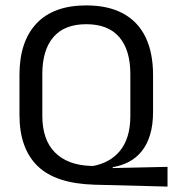

<svg xmlns="http://www.w3.org/2000/svg" viewBox="-20 -671 640 710"><path d="M599.5 -54V19L329.5 12Q185.5 8 118.8 -57.2Q52 -122.5 52 -246V-393.5Q52 -517.5 115 -584.2Q178 -651 299 -651Q380 -651 435 -621.2Q490 -591.5 518 -534Q546 -476.5 546 -393.5V-258Q546 -209 535 -172.8Q524 -136.5 504.2 -112Q484.5 -87.5 457.5 -73Q430.5 -58.5 397.5 -53L396 -49.5ZM315 -57.5H326Q354 -63 378.8 -76.2Q403.5 -89.5 422.2 -111.5Q441 -133.5 451.5 -166Q462 -198.5 462 -242.5V-397Q462 -486 421 -533.8Q380 -581.5 299 -581.5Q218.5 -581.5 177.5 -533.8Q136.5 -486 136.5 -397V-242.5Q136.5 -154.5 183 -107.5Q229.5 -60.5 315 -57.5Z"/></svg>

Font: Anek Devanagari
Style: Regular
Weight: 400
Designer: Kailash Malviya (Devanagari) & Yesha Goshar (Latin)
Foundry: Ek Type
Version: Version 1.003